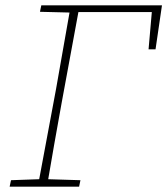

<svg xmlns="http://www.w3.org/2000/svg" viewBox="-20 -696 624 716"><path d="M534 -512 548 -672 565 -651H255L257 -676H584L560 -512ZM16 0 21 -24 134 -28H149L280 -24L275 0ZM121 0 189 -364Q203 -442 216.5 -520Q230 -598 244 -676H277L210 -313Q196 -235 182 -156.5Q168 -78 155 0ZM129 -652 134 -676H259L257 -649H249Z"/></svg>

Font: Source Serif 4 ExtraLight
Style: Italic
Weight: 250
Italic angle: -12°
Designer: Frank Grießhammer
Foundry: Adobe Systems Incorporated
Version: Version 4.004;hotconv 1.0.116;makeotfexe 2.5.65601